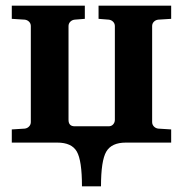

<svg xmlns="http://www.w3.org/2000/svg" viewBox="-20 -508 651 684"><path d="M589.8 0H428.2Q377.4 0 358.6 32.2Q339.8 64.5 339.8 155.8H272Q272 64 253.7 32Q235.4 0 184.1 0H22V-46.9L67.9 -49.8Q77.1 -50.8 83.5 -57.4Q89.8 -64 89.8 -73.2V-415Q89.8 -424.3 83.5 -430.7Q77.1 -437 67.9 -438L22 -440.9V-487.8H282.2V-440.9L246.1 -438Q236.8 -437 230.5 -430.7Q224.1 -424.3 224.1 -415V-81.1Q224.1 -58.1 246.1 -58.1H367.2Q377 -58.1 383.1 -64.9Q389.2 -71.8 389.2 -81.1V-415Q389.2 -424.3 382.8 -430.7Q376.5 -437 367.2 -438L331.1 -440.9V-487.8H589.8V-440.9L543.9 -438Q534.7 -437 528.3 -430.7Q522 -424.3 522 -415V-73.2Q522 -64 528.3 -57.4Q534.7 -50.8 543.9 -49.8L589.8 -46.9Z"/></svg>

Font: Veleka
Style: Bold
Weight: 700
Designer: Stefan Peev, Context Ltd, 2016; SIL International, 1997-2014.
Foundry: Stefan Peev, Context Ltd, 2016
Version: Version 1.000